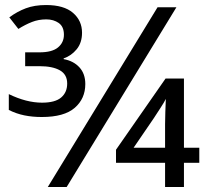

<svg xmlns="http://www.w3.org/2000/svg" viewBox="-20 -743 821 763"><path d="M146 -278Q109 -278 77 -284.5Q45 -291 15 -306V-369Q85 -335 147 -335Q199 -335 223 -355.5Q247 -376 247 -411Q247 -447 218 -463.5Q189 -480 137 -480H80V-535H137Q187 -535 210.5 -554.5Q234 -574 234 -605Q234 -637 213.5 -651.5Q193 -666 164 -666Q133 -666 106.5 -655.5Q80 -645 53 -628L17 -674Q48 -697 82.5 -710Q117 -723 163 -723Q234 -723 270 -692Q306 -661 306 -613Q306 -573 284.5 -547Q263 -521 233 -511V-508Q272 -501 295.5 -475.5Q319 -450 319 -409Q319 -351 277 -314.5Q235 -278 146 -278ZM170 0 606 -714H681L245 0ZM636 0V-96H441V-148L638 -431H711V-156H772V-96H711V0ZM511 -156H636V-249Q636 -270 637 -298Q638 -326 639 -350Q634 -339 618 -314.5Q602 -290 591 -273Z"/></svg>

Font: Noto Sans
Style: Regular
Weight: 400
Designer: Monotype Design Team
Foundry: Monotype Imaging Inc.
Version: Version 2.007